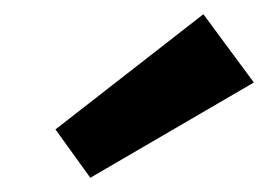

<svg xmlns="http://www.w3.org/2000/svg" viewBox="-20 -856 388 270"><path d="M337 -740 107 -606 58 -674 266 -836Z"/></svg>

Font: Bitter Pro
Style: Bold
Weight: 700
Designer: Sol Matas, and Bitter project Authors
Foundry: Sol Matas
Version: Version 1.010